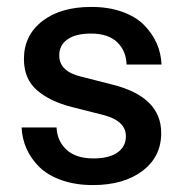

<svg xmlns="http://www.w3.org/2000/svg" viewBox="-20 -530 537 560"><path d="M189.9 -217.8Q126 -233.9 87.9 -266.8Q49.8 -299.8 49.8 -357.9Q49.8 -426.8 103.3 -468.3Q156.7 -509.8 246.1 -509.8Q296.9 -509.8 336.4 -495.6Q376 -481.4 399.9 -457.3Q423.8 -433.1 436.8 -404.1Q449.7 -375 451.2 -341.8H349.1Q348.1 -381.3 322 -406.7Q295.9 -432.1 245.1 -432.1Q201.2 -432.1 177 -415.3Q152.8 -398.4 152.8 -368.2Q152.8 -321.3 217.8 -306.2L308.1 -283.2Q450.2 -247.6 450.2 -142.1Q450.2 -72.8 395.5 -31.5Q340.8 9.8 251 9.8Q200.2 9.8 159.9 -4.4Q119.6 -18.6 95.2 -42.5Q70.8 -66.4 57.6 -95.9Q44.4 -125.5 43 -158.2H145Q146.5 -119.1 173.8 -93.5Q201.2 -67.9 252.9 -67.9Q297.4 -67.9 322.3 -85Q347.2 -102.1 347.2 -132.8Q347.2 -177.7 280.8 -194.8Z"/></svg>

Font: TASA Orbiter Deck Medium
Style: Regular
Weight: 500
Designer: Weizhong Zhang
Version: Version 1.000;Glyphs 3.1.2 (3151)